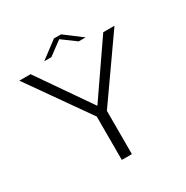

<svg xmlns="http://www.w3.org/2000/svg" viewBox="-177 -933 1049 1081"><g transform="rotate(-30 347.5 -392.0)"><path d="M307.5 0H373V-281.5L649.5 -675H576.5L341 -333H340.5L104 -675H31L307.5 -282ZM207 -699.5H253.5L342 -765L431 -699.5H476L364.5 -783.5H318.5Z"/></g></svg>

Font: Anybody SemiExpanded Light
Style: Regular
Weight: 300
Width: 6
Version: Version 1.113;gftools[0.9.25]